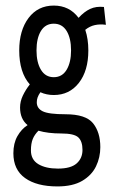

<svg xmlns="http://www.w3.org/2000/svg" viewBox="-20 -496 415 689"><path d="M173 -155Q147 -155 125 -165Q118 -155 115 -146.5Q112 -138 112 -129Q112 -107 133.5 -96.5Q155 -86 215 -86Q288 -86 314 -53.5Q340 -21 340 32Q340 69 324.5 101Q309 133 275 153Q241 173 186 173Q112 173 70 143Q28 113 28 54Q28 18 42.5 -7.5Q57 -33 79 -47Q52 -69 52 -110Q52 -132 62 -153Q72 -174 87 -193Q49 -236 49 -315Q49 -387 82.5 -431.5Q116 -476 173 -476Q229 -476 262 -432Q282 -454 303.5 -464Q325 -474 353 -471L360 -407Q339 -410 320.5 -406Q302 -402 286 -389Q297 -356 297 -315Q297 -242 263 -198.5Q229 -155 173 -155ZM173 -219Q203 -219 219 -245.5Q235 -272 235 -315Q235 -359 219 -385Q203 -411 173 -411Q143 -411 127 -385Q111 -359 111 -315Q111 -272 127 -245.5Q143 -219 173 -219ZM91 44Q91 77 117.5 93Q144 109 188 109Q234 109 255 90.5Q276 72 276 42Q276 11 261 -3Q246 -17 200 -17Q176 -17 155.5 -19.5Q135 -22 118 -27Q104 -13 97.5 3Q91 19 91 44Z"/></svg>

Font: Inconsolata Condensed Medium
Style: Regular
Weight: 500
Width: 3
Monospace: yes
Designer: Raph Levien, Cyreal, Brenton Simpson
Foundry: Raph Levien, Cyreal, Google
Version: Version 3.100; ttfautohint (v1.8.4.7-5d5b)